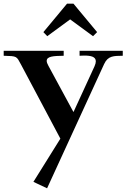

<svg xmlns="http://www.w3.org/2000/svg" viewBox="-39 -780 685 1040"><path d="M-19 -478V-505H306V-478C250 -477 214 -475 214 -450C214 -443 217 -435 223 -424L359 -173L473 -421C478 -432 480 -441 480 -448C480 -473 453 -479 417 -479C409 -479 401 -478 392 -478V-505H626V-478C578 -477 546 -479 525 -433L216 240L142 205L288 -29L75 -430C50 -476 55 -476 -19 -478ZM196 -606 324 -760H359L487 -606L465 -584L341 -675L217 -584Z"/></svg>

Font: Ortica Linear
Style: Bold
Weight: 700
Designer: Benedetta Bovani
Foundry: Collletttivo
Version: Version 2.000;Glyphs 3.1.2 (3151)